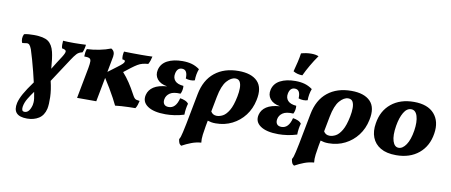

<svg xmlns="http://www.w3.org/2000/svg" viewBox="-79 -1058 3858 1644"><g transform="rotate(10 1849.5 -236.0)"><path d="M211 249Q79 249 105 131Q114 94 139 49Q164 4 215 -66Q206 -107 193 -157.5Q180 -208 166.5 -256.5Q153 -305 141 -341Q131 -367 121.5 -377Q112 -387 98 -386Q84 -385 59 -381Q50 -399 51 -420Q52 -441 61 -458Q80 -463 101.5 -464.5Q123 -466 146 -466Q232 -466 270 -439.5Q308 -413 323 -351Q329 -327 334 -288.5Q339 -250 342 -207Q361 -238 378.5 -266Q396 -294 416 -324Q442 -365 437.5 -378Q433 -391 403 -395Q399 -406 398.5 -424.5Q398 -443 400 -461Q436 -458 496 -458Q525 -458 551.5 -459Q578 -460 599 -461Q597 -442 592.5 -424Q588 -406 581 -392Q550 -386 532 -366.5Q514 -347 490 -310L355 -104Q373 -30 375 34Q377 98 369 136Q355 195 312.5 222Q270 249 211 249ZM158 153Q155 171 159 183.5Q163 196 181 196Q222 196 240 126Q242 115 243 102Q244 89 241.5 68.5Q239 48 232 13Q206 48 185 83Q164 118 158 153Z M603 0 654 -269Q661 -308 660.5 -327.5Q660 -347 647 -353.5Q634 -360 602 -360Q602 -377 604.5 -394.5Q607 -412 613 -426Q665 -428 720 -439Q775 -450 818 -467Q853 -449 846 -402L820 -264L897 -322Q928 -345 939 -356.5Q950 -368 951 -375Q953 -383 948 -387Q943 -391 928 -392Q924 -410 925 -426.5Q926 -443 930 -460Q951 -459 995.5 -458.5Q1040 -458 1083 -458Q1108 -458 1131.5 -458.5Q1155 -459 1177 -460Q1173 -441 1167.5 -424.5Q1162 -408 1153 -392Q1126 -390 1104.5 -384.5Q1083 -379 1062 -366.5Q1041 -354 1012 -332L953 -286Q986 -249 1014 -207Q1042 -165 1068 -116Q1079 -95 1087 -85Q1095 -75 1105.5 -72Q1116 -69 1135 -67Q1131 -50 1125.5 -32Q1120 -14 1110 0Q1085 0 1052.5 1Q1020 2 989 4Q958 6 935 9Q924 -15 904 -52Q884 -89 859.5 -130.5Q835 -172 810 -210L770 0Z M1372 7Q1268 7 1215.5 -29.5Q1163 -66 1178 -128Q1189 -172 1229.5 -198.5Q1270 -225 1345 -231Q1285 -241 1258 -275.5Q1231 -310 1242 -357Q1255 -412 1307.5 -439.5Q1360 -467 1439 -467Q1484 -467 1519.5 -457Q1555 -447 1588 -423Q1570 -376 1570 -323Q1556 -317 1532.5 -317.5Q1509 -318 1491 -325Q1495 -402 1445 -402Q1403 -402 1393 -349Q1386 -312 1408 -287.5Q1430 -263 1482 -259Q1484 -241 1480.5 -222Q1477 -203 1469 -189Q1407 -193 1377 -172.5Q1347 -152 1341 -119Q1336 -92 1348 -75.5Q1360 -59 1388 -59Q1451 -59 1473 -150Q1493 -148 1515 -139Q1537 -130 1547 -115Q1541 -95 1537 -69Q1533 -43 1533 -18Q1492 -5 1451 1Q1410 7 1372 7Z M1552 249Q1538 241 1532.5 227.5Q1527 214 1525 196Q1532 185 1536.5 171Q1541 157 1547 131Q1553 105 1563 56L1614 -210Q1638 -336 1719.5 -401.5Q1801 -467 1926 -467Q2038 -467 2091 -412.5Q2144 -358 2120 -248Q2104 -171 2060 -113.5Q2016 -56 1951.5 -23.5Q1887 9 1809 9Q1786 9 1771 6Q1756 3 1739 -2L1730 46Q1723 83 1718 123.5Q1713 164 1717 193Q1674 196 1633 211.5Q1592 227 1552 249ZM1780 -216 1755 -85Q1772 -56 1807 -56Q1832 -56 1859.5 -70.5Q1887 -85 1912 -127Q1937 -169 1953 -250Q1961 -290 1961 -324Q1961 -358 1949.5 -378.5Q1938 -399 1910 -399Q1873 -399 1836 -357Q1799 -315 1780 -216Z M2353 7Q2249 7 2196.5 -29.5Q2144 -66 2159 -128Q2170 -172 2210.5 -198.5Q2251 -225 2326 -231Q2266 -241 2239 -275.5Q2212 -310 2223 -357Q2236 -412 2288.5 -439.5Q2341 -467 2420 -467Q2465 -467 2500.5 -457Q2536 -447 2569 -423Q2551 -376 2551 -323Q2537 -317 2513.5 -317.5Q2490 -318 2472 -325Q2476 -402 2426 -402Q2384 -402 2374 -349Q2367 -312 2389 -287.5Q2411 -263 2463 -259Q2465 -241 2461.5 -222Q2458 -203 2450 -189Q2388 -193 2358 -172.5Q2328 -152 2322 -119Q2317 -92 2329 -75.5Q2341 -59 2369 -59Q2432 -59 2454 -150Q2474 -148 2496 -139Q2518 -130 2528 -115Q2522 -95 2518 -69Q2514 -43 2514 -18Q2473 -5 2432 1Q2391 7 2353 7ZM2469 -525Q2424 -525 2389 -546Q2401 -591 2410.5 -631Q2420 -671 2425 -708Q2470 -721 2513 -721Q2552 -721 2577 -710Q2545 -665 2517 -616.5Q2489 -568 2469 -525Z M2533 249Q2519 241 2513.5 227.5Q2508 214 2506 196Q2513 185 2517.5 171Q2522 157 2528 131Q2534 105 2544 56L2595 -210Q2619 -336 2700.5 -401.5Q2782 -467 2907 -467Q3019 -467 3072 -412.5Q3125 -358 3101 -248Q3085 -171 3041 -113.5Q2997 -56 2932.5 -23.5Q2868 9 2790 9Q2767 9 2752 6Q2737 3 2720 -2L2711 46Q2704 83 2699 123.5Q2694 164 2698 193Q2655 196 2614 211.5Q2573 227 2533 249ZM2761 -216 2736 -85Q2753 -56 2788 -56Q2813 -56 2840.5 -70.5Q2868 -85 2893 -127Q2918 -169 2934 -250Q2942 -290 2942 -324Q2942 -358 2930.5 -378.5Q2919 -399 2891 -399Q2854 -399 2817 -357Q2780 -315 2761 -216Z M3377 9Q3294 9 3242 -21.5Q3190 -52 3169 -106Q3148 -160 3160 -230Q3177 -341 3254.5 -404Q3332 -467 3451 -467Q3571 -467 3628 -402Q3685 -337 3668 -230Q3651 -119 3574 -55Q3497 9 3377 9ZM3388 -57Q3423 -57 3452.5 -100.5Q3482 -144 3495 -225Q3507 -303 3492 -352Q3477 -401 3438 -401Q3400 -401 3373.5 -356Q3347 -311 3335 -239Q3321 -153 3336.5 -105Q3352 -57 3388 -57Z"/></g></svg>

Font: Vollkorn ExtraBold
Style: Italic
Weight: 800
Italic angle: -11°
Designer: Friedrich Althausen
Foundry: Friedrich Althausen
Version: Version 5.000; ttfautohint (v1.8.3)